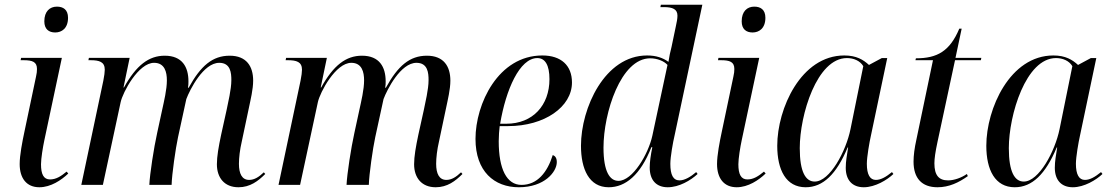

<svg xmlns="http://www.w3.org/2000/svg" viewBox="-20 -780 4690 810"><path d="M213 -643C240 -643 267 -660 267 -705C267 -740 246 -752 220 -752C190 -752 167 -732 167 -690C167 -657 186 -643 213 -643ZM146 10C194 10 239 -20 268 -48L261 -56C238 -37 217 -23 191 -23C164 -23 153 -45 153 -87C153 -111 161 -160 167 -188L241 -536H69L67 -526H79C117 -526 136 -519 136 -489C136 -480 135 -469 132 -457L83 -224C74 -182 63 -125 63 -88C63 -28 92 10 146 10Z M986 10C1035 10 1069 -16 1099 -46L1093 -53C1072 -33 1053 -21 1031 -21C1001 -21 988 -47 988 -89C988 -114 992 -149 1000 -183L1030 -325C1037 -359 1048 -403 1048 -440C1048 -500 1020 -545 949 -545C877 -545 827 -503 776 -410H773C775 -419 775 -428 775 -437C775 -497 749 -545 675 -545C608 -545 555 -505 503 -411H501L527 -536H355L353 -526H362C399 -526 422 -519 422 -486C422 -477 420 -459 416 -440L323 0H414L489 -349C498 -391 564 -515 630 -515C675 -515 684 -476 684 -441C684 -402 672 -353 664 -316L643 -219C629 -156 612 -46 610 0H704C705 -44 721 -155 731 -201L766 -362C781 -402 838 -515 905 -515C953 -515 956 -472 956 -442C956 -402 942 -347 936 -316L913 -212C902 -160 895 -120 895 -87C895 -30 927 10 986 10Z M1818 10C1867 10 1901 -16 1931 -46L1925 -53C1904 -33 1885 -21 1863 -21C1833 -21 1820 -47 1820 -89C1820 -114 1824 -149 1832 -183L1862 -325C1869 -359 1880 -403 1880 -440C1880 -500 1852 -545 1781 -545C1709 -545 1659 -503 1608 -410H1605C1607 -419 1607 -428 1607 -437C1607 -497 1581 -545 1507 -545C1440 -545 1387 -505 1335 -411H1333L1359 -536H1187L1185 -526H1194C1231 -526 1254 -519 1254 -486C1254 -477 1252 -459 1248 -440L1155 0H1246L1321 -349C1330 -391 1396 -515 1462 -515C1507 -515 1516 -476 1516 -441C1516 -402 1504 -353 1496 -316L1475 -219C1461 -156 1444 -46 1442 0H1536C1537 -44 1553 -155 1563 -201L1598 -362C1613 -402 1670 -515 1737 -515C1785 -515 1788 -472 1788 -442C1788 -402 1774 -347 1768 -316L1745 -212C1734 -160 1727 -120 1727 -87C1727 -30 1759 10 1818 10Z M2169 10C2277 10 2329 -55 2329 -96C2329 -114 2322 -122 2312 -126C2289 -53 2247 0 2180 0C2118 0 2084 -66 2084 -184C2084 -204 2086 -233 2088 -248H2124C2277 -248 2393 -329 2393 -432C2393 -504 2347 -546 2268 -546C2082 -546 1986 -342 1986 -194C1986 -57 2065 10 2169 10ZM2116 -258H2090C2114 -401 2172 -535 2247 -535C2280 -535 2298 -505 2298 -446C2298 -336 2228 -258 2116 -258Z M2548 10C2619 10 2682 -42 2728 -159H2732C2725 -125 2721 -97 2721 -73C2721 -20 2749 10 2797 10C2845 10 2894 -19 2923 -46L2917 -54C2895 -35 2869 -19 2847 -19C2820 -19 2808 -42 2808 -89C2808 -118 2819 -180 2826 -209L2943 -760H2768L2766 -750H2781C2818 -750 2838 -741 2838 -714C2838 -701 2835 -686 2831 -668L2813 -582C2808 -563 2803 -540 2800 -519C2777 -536 2748 -546 2710 -546C2531 -546 2431 -324 2431 -165C2431 -67 2465 10 2548 10ZM2589 -17C2553 -17 2526 -55 2526 -157C2526 -304 2599 -534 2723 -534C2753 -534 2782 -522 2796 -506L2732 -207C2715 -130 2649 -17 2589 -17Z M3155 -643C3182 -643 3209 -660 3209 -705C3209 -740 3188 -752 3162 -752C3132 -752 3109 -732 3109 -690C3109 -657 3128 -643 3155 -643ZM3088 10C3136 10 3181 -20 3210 -48L3203 -56C3180 -37 3159 -23 3133 -23C3106 -23 3095 -45 3095 -87C3095 -111 3103 -160 3109 -188L3183 -536H3011L3009 -526H3021C3059 -526 3078 -519 3078 -489C3078 -480 3077 -469 3074 -457L3025 -224C3016 -182 3005 -125 3005 -88C3005 -28 3034 10 3088 10Z M3379 10C3452 10 3509 -45 3556 -158H3558C3553 -124 3548 -101 3548 -72C3548 -20 3576 10 3624 10C3672 10 3723 -21 3749 -46L3743 -54C3717 -33 3696 -21 3675 -21C3650 -21 3637 -44 3637 -89C3637 -118 3648 -181 3654 -207L3723 -535H3700L3646 -506C3622 -528 3593 -546 3542 -546C3359 -546 3259 -322 3259 -165C3259 -63 3296 10 3379 10ZM3417 -14C3379 -14 3354 -54 3354 -155C3354 -295 3426 -535 3553 -535C3581 -535 3608 -524 3622 -501L3568 -235C3549 -142 3481 -14 3417 -14Z M3935 10C3984 10 4025 -10 4063 -37L4059 -46C4036 -30 4005 -19 3980 -19C3941 -19 3922 -40 3922 -91C3922 -111 3926 -139 3935 -181L4009 -526H4118L4120 -536H4011L4037 -659H4027C3987 -564 3934 -534 3844 -534L3842 -526H3916L3846 -191C3838 -155 3834 -124 3834 -98C3834 -28 3869 10 3935 10Z M4261 10C4334 10 4391 -45 4438 -158H4440C4435 -124 4430 -101 4430 -72C4430 -20 4458 10 4506 10C4554 10 4605 -21 4631 -46L4625 -54C4599 -33 4578 -21 4557 -21C4532 -21 4519 -44 4519 -89C4519 -118 4530 -181 4536 -207L4605 -535H4582L4528 -506C4504 -528 4475 -546 4424 -546C4241 -546 4141 -322 4141 -165C4141 -63 4178 10 4261 10ZM4299 -14C4261 -14 4236 -54 4236 -155C4236 -295 4308 -535 4435 -535C4463 -535 4490 -524 4504 -501L4450 -235C4431 -142 4363 -14 4299 -14Z"/></svg>

Font: Noto Serif Display SemiCondensed
Style: Italic
Weight: 400
Width: 4
Italic angle: -12°
Designer: Monotype Design Team
Foundry: Monotype Imaging Inc.
Version: Version 2.009